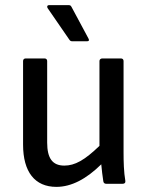

<svg xmlns="http://www.w3.org/2000/svg" viewBox="-20 -717 572 749"><path d="M262 -556H320C327 -556 329 -560 325 -567L259 -690C256 -696 253 -697 247 -697H172C164 -697 162 -691 166 -685L250 -563C254 -557 257 -556 262 -556ZM200 12C259 12 317 -19 375 -76C377 -53 380 -30 383 -10C384 -3 388 0 395 0H458C466 0 470 -4 469 -11C463 -46 462 -86 462 -123V-479C462 -485 458 -489 452 -489H379C373 -489 368 -485 368 -479V-148C310 -92 272 -71 231 -71C185 -71 164 -99 164 -161V-479C164 -485 160 -489 154 -489H80C74 -489 70 -485 70 -479V-153C70 -46 116 12 200 12Z"/></svg>

Font: Sofia Sans Cond SemiBold
Style: Regular
Weight: 600
Width: 3
Designer: Botio Nikoltchev, Ani Petrova
Foundry: lettersoup
Version: Version 4.100